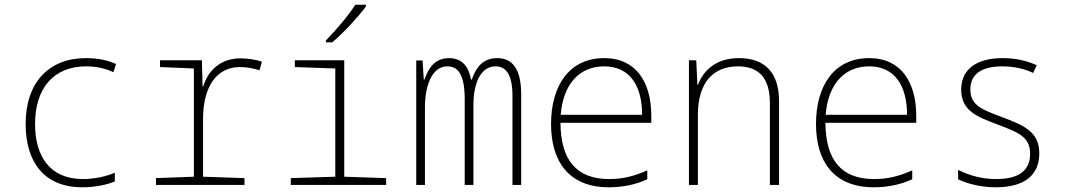

<svg xmlns="http://www.w3.org/2000/svg" viewBox="-20 -786 4544 816"><path d="M330 10C384 10 436 -1 468 -15V-52C432 -36 380 -25 333 -25C190 -25 129 -124 129 -259C129 -412 209 -504 346 -504C383 -504 426 -497 462 -479L473 -514C436 -531 393 -539 345 -539C188 -539 89 -436 89 -259C89 -98 167 10 330 10Z M643 0H1019V-29L843 -35V-281C843 -414 898 -501 1000 -501C1030 -501 1060 -495 1083 -487L1093 -524C1070 -532 1035 -538 1002 -538C917 -538 864 -486 844 -419H841L838 -530H660V-501L804 -495V-35L643 -29Z M1365 -614V-606H1392C1441 -647 1502 -714 1535 -758V-766H1490C1462 -721 1407 -657 1365 -614ZM1216 0H1621V-29L1443 -35V-530H1233V-501L1405 -495V-35L1216 -29Z M1749 0H1786V-332C1786 -415 1813 -504 1881 -504C1924 -504 1955 -474 1955 -364V0H1992V-339C1992 -440 2027 -504 2086 -504C2130 -504 2158 -471 2158 -377V0H2195V-385C2195 -493 2158 -539 2093 -539C2033 -539 2003 -500 1985 -448H1982C1973 -496 1949 -539 1888 -539C1825 -539 1799 -491 1784 -448H1781L1776 -529H1749Z M2568 10C2625 10 2681 -1 2731 -24V-62C2677 -38 2629 -25 2569 -25C2428 -25 2363 -108 2362 -264H2748V-294C2748 -433 2686 -539 2548 -539C2397 -539 2322 -419 2322 -259C2322 -99 2398 10 2568 10ZM2709 -298H2363C2374 -433 2446 -504 2548 -504C2657 -504 2709 -421 2709 -298Z M2908 0H2946V-298C2946 -437 3013 -504 3116 -504C3203 -504 3252 -457 3252 -348V0H3291V-356C3291 -481 3227 -539 3121 -539C3022 -539 2969 -486 2946 -425H2944L2939 -530H2908Z M3694 10C3751 10 3807 -1 3857 -24V-62C3803 -38 3755 -25 3695 -25C3554 -25 3489 -108 3488 -264H3874V-294C3874 -433 3812 -539 3674 -539C3523 -539 3448 -419 3448 -259C3448 -99 3524 10 3694 10ZM3835 -298H3489C3500 -433 3572 -504 3674 -504C3783 -504 3835 -421 3835 -298Z M4212 10C4337 10 4397 -44 4397 -134C4397 -228 4329 -254 4237 -289C4155 -320 4104 -337 4104 -406C4104 -472 4153 -504 4240 -504C4287 -504 4334 -494 4371 -476L4386 -509C4344 -528 4296 -539 4241 -539C4128 -539 4065 -490 4065 -405C4065 -313 4136 -289 4219 -257C4304 -225 4358 -206 4358 -133C4358 -66 4317 -25 4213 -25C4154 -25 4100 -40 4052 -64V-24C4089 -6 4147 10 4212 10Z"/></svg>

Font: Noto Sans Mono SemiCondensed ExtraLight
Style: Regular
Weight: 200
Width: 4
Designer: Monotype Design Team
Foundry: Monotype Imaging Inc.
Version: Version 2.014